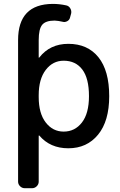

<svg xmlns="http://www.w3.org/2000/svg" viewBox="-20 -784 627 1000"><path d="M443.4 -283.2Q443.4 -376 408.7 -421.9Q374 -467.8 311.5 -467.8Q254.9 -467.8 218.3 -419.9Q181.6 -372.1 181.6 -288.1V-278.3Q181.6 -193.4 218.3 -146Q254.9 -98.6 311.5 -98.6Q370.1 -98.6 406.7 -146Q443.4 -193.4 443.4 -283.2ZM109.4 196.3Q94.7 196.3 84.5 186Q74.2 175.8 74.2 162.1V-575.2Q74.2 -762.7 254.9 -763.7Q290 -763.7 325.2 -755.9Q338.9 -752.9 346.2 -740.2Q353.5 -727.5 350.6 -713.9L344.7 -692.4Q341.8 -679.7 329.6 -673.3Q317.4 -667 304.7 -670.9Q284.2 -675.8 264.6 -676.8Q217.8 -676.8 199.7 -654.8Q181.6 -632.8 181.6 -575.2V-484.4Q181.6 -483.4 182.6 -483.4Q183.6 -483.4 184.6 -484.4Q240.2 -555.7 335.9 -555.7Q436.5 -555.7 492.7 -485.8Q548.8 -416 548.8 -283.2Q548.8 -153.3 490.7 -82.5Q432.6 -11.7 335.9 -11.7Q241.2 -11.7 184.6 -78.1Q183.6 -78.1 182.6 -78.1Q181.6 -78.1 181.6 -76.2V162.1Q181.6 175.8 171.4 186Q161.1 196.3 146.5 196.3Z"/></svg>

Font: Gen Jyuu GothicL Medium
Style: Regular
Weight: 500
Designer: [Source Han Sans]
Ryoko NISHIZUKA  (kana & ideographs); Paul D. Hunt (Latin, Greek & Cyrillic); Wenlong ZHANG  (bopomofo
Version: Version 1.002.20150607